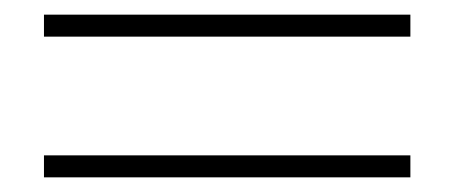

<svg xmlns="http://www.w3.org/2000/svg" viewBox="-20 -431 620 262"><path d="M40 -381V-411H540V-381ZM40 -189V-219H540V-189Z"/></svg>

Font: Urbanist Thin
Style: Regular
Weight: 100
Designer: Corey Hu
Foundry: Corey Hu
Version: Version 1.330; ttfautohint (v1.8.4.7-5d5b)